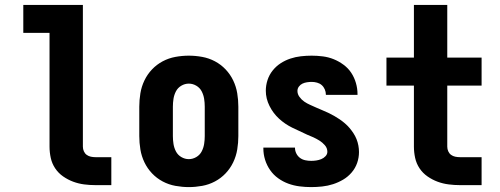

<svg xmlns="http://www.w3.org/2000/svg" viewBox="-20 -755 2040 783"><path d="M370 0Q346 0 323 -3Q300 -6 278.5 -14Q257 -22 237.5 -35.5Q218 -49 205 -68.5Q192 -88 187 -111Q182 -134 182 -157V-621H75V-735H318V-157Q318 -147 322 -138Q326 -129 333.5 -123.5Q341 -118 350.5 -116Q360 -114 370 -114H434V0Z M750 8Q723 8 695.5 3Q668 -2 643.5 -15Q619 -28 600 -48Q581 -68 569 -93Q557 -118 552.5 -145.5Q548 -173 548 -200V-320Q548 -347 552.5 -374.5Q557 -402 569 -427Q581 -452 600 -472Q619 -492 643.5 -505Q668 -518 695.5 -523Q723 -528 750 -528Q777 -528 804.5 -523Q832 -518 856.5 -505Q881 -492 900 -472Q919 -452 931 -427Q943 -402 947.5 -374.5Q952 -347 952 -320V-200Q952 -173 947.5 -145.5Q943 -118 931 -93Q919 -68 900 -48Q881 -28 856.5 -15Q832 -2 804.5 3Q777 8 750 8ZM750 -106Q766 -106 780.5 -114.5Q795 -123 802.5 -137.5Q810 -152 812.5 -168Q815 -184 815 -200V-320Q815 -336 812.5 -352Q810 -368 802.5 -382.5Q795 -397 780.5 -405.5Q766 -414 750 -414Q734 -414 719.5 -405.5Q705 -397 697.5 -382.5Q690 -368 687.5 -352Q685 -336 685 -320V-200Q685 -184 687.5 -168Q690 -152 697.5 -137.5Q705 -123 719.5 -114.5Q734 -106 750 -106Z M1249 8Q1225 8 1201.5 5Q1178 2 1156 -6Q1134 -14 1114.5 -28Q1095 -42 1081.5 -61.5Q1068 -81 1061 -103.5Q1054 -126 1054 -150Q1054 -151 1054 -151.5Q1054 -152 1054 -153H1183Q1183 -153 1183 -152.5Q1183 -152 1183 -152Q1183 -140 1188.5 -129Q1194 -118 1203.5 -111Q1213 -104 1225 -101.5Q1237 -99 1249 -99Q1259 -99 1269.5 -100.5Q1280 -102 1290 -106Q1300 -110 1307.5 -118Q1315 -126 1315 -136Q1315 -151 1305 -162.5Q1295 -174 1283 -181.5Q1271 -189 1258 -195Q1245 -201 1232 -206L1230 -207Q1201 -220 1171.5 -234.5Q1142 -249 1118 -271Q1094 -293 1079 -323Q1064 -353 1064 -385Q1064 -407 1071 -428.5Q1078 -450 1092 -467.5Q1106 -485 1124.5 -497Q1143 -509 1164 -516Q1185 -523 1207 -525.5Q1229 -528 1251 -528Q1274 -528 1297 -525Q1320 -522 1341 -513.5Q1362 -505 1381 -491Q1400 -477 1412.5 -458Q1425 -439 1431.5 -416.5Q1438 -394 1438 -371Q1438 -370 1438 -369.5Q1438 -369 1438 -368H1309Q1309 -368 1309 -368.5Q1309 -369 1309 -369Q1309 -380 1304.5 -390.5Q1300 -401 1292 -408Q1284 -415 1273 -418Q1262 -421 1251 -421Q1242 -421 1232 -419.5Q1222 -418 1213.5 -414Q1205 -410 1199 -402Q1193 -394 1193 -384Q1193 -371 1201.5 -359.5Q1210 -348 1221 -340.5Q1232 -333 1244.5 -327.5Q1257 -322 1269 -316.5Q1281 -311 1293.5 -306Q1306 -301 1318.5 -295Q1331 -289 1342.5 -282.5Q1354 -276 1365 -268.5Q1376 -261 1386.5 -252Q1397 -243 1405.5 -233Q1414 -223 1421.5 -211.5Q1429 -200 1434 -187.5Q1439 -175 1441.5 -161.5Q1444 -148 1444 -135Q1444 -112 1436.5 -90.5Q1429 -69 1414 -51.5Q1399 -34 1379.5 -22.5Q1360 -11 1338.5 -4Q1317 3 1294 5.5Q1271 8 1249 8Z M1856 0Q1833 0 1809.5 -3Q1786 -6 1764.5 -14Q1743 -22 1723.5 -35.5Q1704 -49 1691 -68.5Q1678 -88 1673 -111Q1668 -134 1668 -157V-406H1556V-520H1668V-735H1804V-520H1944V-406H1804V-157Q1804 -147 1808 -138Q1812 -129 1819.5 -123.5Q1827 -118 1836.5 -116Q1846 -114 1856 -114H1944V0Z"/></svg>

Font: Iosevka SS04 Heavy
Style: Regular
Weight: 900
Monospace: yes
Designer: Belleve Invis
Foundry: Belleve Invis
Version: Version 19.0.0; ttfautohint (v1.8.4)